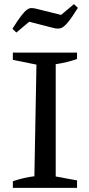

<svg xmlns="http://www.w3.org/2000/svg" viewBox="-20 -907 429 927"><path d="M42 0V-32Q69 -41 94.5 -47Q120 -53 146 -56L156 -595L42 -618V-653H352V-622Q329 -614 302.5 -607.5Q276 -601 249 -597V-55L352 -36V0ZM59 -750 40 -768Q65 -808 81.5 -829.5Q98 -851 109.5 -859.5Q121 -868 131.5 -868Q142 -868 154 -865L275 -835L337 -887L356 -869Q325 -819 306 -797Q287 -775 273.5 -771Q260 -767 242 -771L121 -802Z"/></svg>

Font: Piazzolla 24pt Medium
Style: Regular
Weight: 500
Designer: Juan Pablo del Peral
Foundry: Huerta Tipografica
Version: Version 2.005